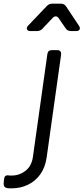

<svg xmlns="http://www.w3.org/2000/svg" viewBox="-145 -810 457 1050"><path d="M-81 220Q-85 220 -91 220Q-97 220 -104 219Q-126 216 -125 192L-123 171Q-121 147 -101 149Q-96 150 -90.5 150Q-85 150 -81 150Q-39 150 -5.5 124Q28 98 35 48L114 -514Q117 -536 139 -536H167Q192 -536 189 -510L110 52Q102 107 74.5 144.5Q47 182 6.5 201Q-34 220 -81 220ZM22 -640Q6 -640 2.5 -649.5Q-1 -659 9 -670L111 -777Q123 -790 141 -790H188Q207 -790 217 -774L287 -669Q295 -656 290 -648Q285 -640 271 -640H243Q224 -640 214 -655L177 -709Q170 -720 160.5 -720.5Q151 -721 143 -712L87 -653Q75 -640 57 -640Z"/></svg>

Font: Pitagon Sans Text
Style: Italic
Weight: 400
Italic angle: -8°
Designer: Travis Tran
Foundry: Pitagon
Version: Version 1.001; ttfautohint (v1.8.4.7-5d5b);gftools[0.9.26]